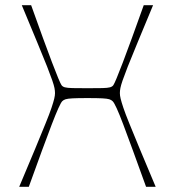

<svg xmlns="http://www.w3.org/2000/svg" viewBox="-20 -720 674 740"><path d="M54 0Q91 -87 115.5 -146.5Q140 -206 155.5 -244Q171 -282 178.5 -304.5Q186 -327 189 -339.5Q192 -352 192 -361Q192 -370 190 -380.5Q188 -391 181.5 -410Q175 -429 161.5 -463.5Q148 -498 124 -555.5Q100 -613 64 -700H100Q151 -557 180.5 -479.5Q210 -402 217 -392Q221 -386 230 -383.5Q239 -381 259.5 -380.5Q280 -380 317 -380Q355 -380 375 -380.5Q395 -381 404 -383.5Q413 -386 417 -392Q424 -402 453.5 -479.5Q483 -557 534 -700H570Q534 -613 510 -555.5Q486 -498 472.5 -463.5Q459 -429 452.5 -410Q446 -391 444 -380.5Q442 -370 442 -361Q442 -352 445 -339.5Q448 -327 455.5 -304.5Q463 -282 478.5 -244Q494 -206 518.5 -146.5Q543 -87 580 0H543Q485 -161 455 -240.5Q425 -320 414 -330Q409 -335 401 -337.5Q393 -340 374 -341Q355 -342 317 -342Q279 -342 260 -341Q241 -340 233 -337.5Q225 -335 220 -330Q210 -320 179.5 -240.5Q149 -161 91 0Z"/></svg>

Font: Ojuju ExtraLight
Style: Regular
Weight: 200
Designer: Chisaokwu Joboson, Mirko Velimirovic
Foundry: Udi Foundry
Version: Version 1.000